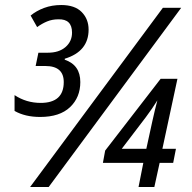

<svg xmlns="http://www.w3.org/2000/svg" viewBox="-20 -745 766 765"><path d="M140 -279Q218 -279 259 -318Q300 -357 300 -418Q300 -486 238 -507V-511Q333 -540 333 -627Q333 -669 305.5 -697Q278 -725 224 -725Q187 -725 156 -713.5Q125 -702 102 -683L128 -637Q147 -651 167.5 -659.5Q188 -668 212 -668Q267 -670 267 -615Q267 -580 241 -557.5Q215 -535 171 -535H133L122 -482H161Q234 -482 234 -418Q234 -335 142 -335Q85 -335 38 -366V-303Q80 -279 140 -279ZM100 0 629 -714H702L174 0ZM532 0H595L616 -96H670L681 -152H627L687 -431H620L399 -145L390 -96H551ZM465 -152 561 -278Q588 -314 607 -345Q602 -326 597 -305.5Q592 -285 587 -262L563 -152Z"/></svg>

Font: Noto Sans UI SemiCondensed
Style: Italic
Weight: 400
Width: 4
Italic angle: -12°
Designer: Monotype Design Team
Foundry: Monotype Imaging Inc.
Version: Version 1.901